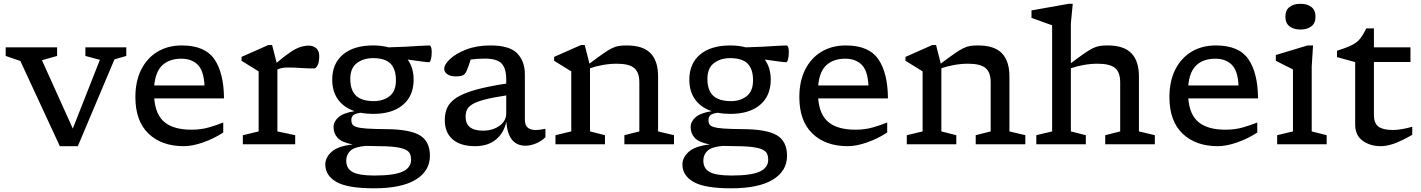

<svg xmlns="http://www.w3.org/2000/svg" viewBox="-20 -762 7504 1014"><path d="M584.5 -448.5 391 10H296L87.5 -440L10 -466.5V-512H281.5V-466.5L201.5 -444L364.5 -83L507.5 -446L431 -466.5V-512H647V-466.5Z M940.5 -522Q1062 -522 1112 -449.5Q1162 -377 1163 -242.5H794.5Q801.5 -155 850 -116Q898.5 -77 991.5 -77Q1041 -77 1082.8 -89Q1124.5 -101 1159 -115V-62Q1109 -29.5 1052.5 -9.8Q996 10 950.5 10Q833.5 10 764.2 -56.5Q695 -123 695 -249Q695 -332.5 725.5 -393.8Q756 -455 811.2 -488.5Q866.5 -522 940.5 -522ZM938 -452Q875.5 -452 838.5 -418.5Q801.5 -385 794.5 -310.5H1060Q1056.5 -387.5 1024.5 -419.8Q992.5 -452 938 -452Z M1611.5 -521Q1635 -521 1650.5 -506.8Q1666 -492.5 1666 -466Q1666 -434.5 1657.5 -417.5Q1649 -400.5 1639.5 -400.5Q1603.5 -400.5 1568 -403Q1532.5 -405.5 1499 -405.5Q1485 -405.5 1472.2 -403.5Q1459.5 -401.5 1445 -395V-68L1539 -48V0H1262.5V-48L1346 -68V-385L1255.5 -441V-461.5L1398 -524.5H1417L1441 -430.5Q1486 -468.5 1515.8 -488Q1545.5 -507.5 1567.8 -514.2Q1590 -521 1611.5 -521Z M1951 -160.5Q1916 -160.5 1885.5 -166.5Q1859.5 -163.5 1847.5 -155Q1835.5 -146.5 1835.5 -127Q1835.5 -114.5 1840.8 -105.5Q1846 -96.5 1863.8 -91Q1881.5 -85.5 1918 -83Q1954.5 -80.5 2017 -80Q2142.5 -79.5 2196.5 -47.8Q2250.5 -16 2250.5 61Q2250.5 141 2175.5 186.8Q2100.5 232.5 1955.5 232.5Q1815.5 232.5 1756.8 198.8Q1698 165 1698 106.5Q1698 70 1731.2 39.8Q1764.5 9.5 1843 1Q1785 -10 1763.2 -33.8Q1741.5 -57.5 1741.5 -91Q1741.5 -119.5 1766.8 -142.2Q1792 -165 1852.5 -175Q1796 -194 1765.2 -236.5Q1734.5 -279 1734.5 -341Q1734.5 -426.5 1791.5 -474.2Q1848.5 -522 1951 -522Q1995.5 -522 2032.5 -512Q2076 -513 2119.8 -515.2Q2163.5 -517.5 2197.5 -519.8Q2231.5 -522 2246 -522Q2260 -522 2260 -488Q2260 -464 2255.8 -448.8Q2251.5 -433.5 2246 -433.5Q2234 -433.5 2211 -436.8Q2188 -440 2133 -447.5Q2164.5 -404 2164.5 -341Q2164.5 -256 2108 -208.2Q2051.5 -160.5 1951 -160.5ZM1955 -228Q2003.5 -228 2037.2 -254Q2071 -280 2071 -338Q2071 -397.5 2042.2 -426.2Q2013.5 -455 1950 -455Q1900 -455 1865 -429Q1830 -403 1830 -345Q1830 -286 1860 -257Q1890 -228 1955 -228ZM1808.5 86Q1808.5 128.5 1842.8 146.8Q1877 165 1957.5 165Q2060.5 165 2105.8 144.5Q2151 124 2151 81.5Q2151 63.5 2145 50Q2139 36.5 2120 27.5Q2101 18.5 2062.8 14Q2024.5 9.5 1960 9.5Q1934.5 9.5 1912 8.5Q1852 13.5 1830.2 34.5Q1808.5 55.5 1808.5 86Z M2755 7.5Q2710.5 7.5 2684.8 -23Q2659 -53.5 2654 -119Q2641 -59.5 2598.8 -24.8Q2556.5 10 2489 10Q2412 10 2370.5 -26Q2329 -62 2329 -128Q2329 -164 2341.8 -192.8Q2354.5 -221.5 2389 -244.8Q2423.5 -268 2487.5 -286.5Q2551.5 -305 2653.5 -320.5V-343Q2653.5 -400.5 2629.2 -426.5Q2605 -452.5 2541 -452.5Q2519 -452.5 2500.5 -451.2Q2482 -450 2465.5 -447.5Q2460.5 -429.5 2455.5 -415.8Q2450.5 -402 2444.5 -388Q2436 -368.5 2422.5 -363.5Q2409 -358.5 2388.5 -358.5Q2358 -358.5 2342 -370.2Q2326 -382 2326 -398.5Q2326 -421.5 2357 -450.5Q2388 -479.5 2443 -500.8Q2498 -522 2570 -522Q2671 -522 2711.5 -480.2Q2752 -438.5 2752 -368V-131Q2752 -101 2766.8 -88.2Q2781.5 -75.5 2809 -75.5Q2820.5 -75.5 2833.5 -77.2Q2846.5 -79 2860.5 -82V-37Q2836.5 -14.5 2808.5 -3.5Q2780.5 7.5 2755 7.5ZM2439 -145.5Q2439 -72 2531 -72Q2582.5 -72 2618 -97.8Q2653.5 -123.5 2653.5 -162.5V-258Q2583 -247.5 2540.2 -236.2Q2497.5 -225 2475.8 -212Q2454 -199 2446.5 -182.8Q2439 -166.5 2439 -145.5Z M3277.5 -48 3356.5 -68V-327.5Q3356.5 -380 3329.2 -402.8Q3302 -425.5 3237 -425.5Q3201 -425.5 3163.2 -418.8Q3125.5 -412 3096 -401.5V-68L3175 -48V0H2913.5V-48L2997 -68V-385L2906.5 -441V-461.5L3049 -524.5H3068L3093 -426Q3137.5 -459.5 3165.5 -479Q3193.5 -498.5 3212.8 -507.8Q3232 -517 3249.5 -519.5Q3267 -522 3290 -522Q3376 -522 3415.8 -480.8Q3455.5 -439.5 3455.5 -358.5V-68L3539.5 -48V0H3277.5Z M3837 -160.5Q3802 -160.5 3771.5 -166.5Q3745.5 -163.5 3733.5 -155Q3721.5 -146.5 3721.5 -127Q3721.5 -114.5 3726.8 -105.5Q3732 -96.5 3749.8 -91Q3767.5 -85.5 3804 -83Q3840.5 -80.5 3903 -80Q4028.5 -79.5 4082.5 -47.8Q4136.5 -16 4136.5 61Q4136.5 141 4061.5 186.8Q3986.5 232.5 3841.5 232.5Q3701.5 232.5 3642.8 198.8Q3584 165 3584 106.5Q3584 70 3617.2 39.8Q3650.5 9.5 3729 1Q3671 -10 3649.2 -33.8Q3627.5 -57.5 3627.5 -91Q3627.5 -119.5 3652.8 -142.2Q3678 -165 3738.5 -175Q3682 -194 3651.2 -236.5Q3620.5 -279 3620.5 -341Q3620.5 -426.5 3677.5 -474.2Q3734.5 -522 3837 -522Q3881.5 -522 3918.5 -512Q3962 -513 4005.8 -515.2Q4049.5 -517.5 4083.5 -519.8Q4117.5 -522 4132 -522Q4146 -522 4146 -488Q4146 -464 4141.8 -448.8Q4137.5 -433.5 4132 -433.5Q4120 -433.5 4097 -436.8Q4074 -440 4019 -447.5Q4050.5 -404 4050.5 -341Q4050.5 -256 3994 -208.2Q3937.5 -160.5 3837 -160.5ZM3841 -228Q3889.5 -228 3923.2 -254Q3957 -280 3957 -338Q3957 -397.5 3928.2 -426.2Q3899.5 -455 3836 -455Q3786 -455 3751 -429Q3716 -403 3716 -345Q3716 -286 3746 -257Q3776 -228 3841 -228ZM3694.5 86Q3694.5 128.5 3728.8 146.8Q3763 165 3843.5 165Q3946.5 165 3991.8 144.5Q4037 124 4037 81.5Q4037 63.5 4031 50Q4025 36.5 4006 27.5Q3987 18.5 3948.8 14Q3910.5 9.5 3846 9.5Q3820.5 9.5 3798 8.5Q3738 13.5 3716.2 34.5Q3694.5 55.5 3694.5 86Z M4447 -522Q4568.5 -522 4618.5 -449.5Q4668.5 -377 4669.5 -242.5H4301Q4308 -155 4356.5 -116Q4405 -77 4498 -77Q4547.5 -77 4589.2 -89Q4631 -101 4665.5 -115V-62Q4615.5 -29.5 4559 -9.8Q4502.5 10 4457 10Q4340 10 4270.8 -56.5Q4201.5 -123 4201.5 -249Q4201.5 -332.5 4232 -393.8Q4262.5 -455 4317.8 -488.5Q4373 -522 4447 -522ZM4444.5 -452Q4382 -452 4345 -418.5Q4308 -385 4301 -310.5H4566.5Q4563 -387.5 4531 -419.8Q4499 -452 4444.5 -452Z M5133 -48 5212 -68V-327.5Q5212 -380 5184.8 -402.8Q5157.5 -425.5 5092.5 -425.5Q5056.5 -425.5 5018.8 -418.8Q4981 -412 4951.5 -401.5V-68L5030.5 -48V0H4769V-48L4852.5 -68V-385L4762 -441V-461.5L4904.5 -524.5H4923.5L4948.5 -426Q4993 -459.5 5021 -479Q5049 -498.5 5068.2 -507.8Q5087.5 -517 5105 -519.5Q5122.5 -522 5145.5 -522Q5231.5 -522 5271.2 -480.8Q5311 -439.5 5311 -358.5V-68L5395 -48V0H5133Z M5714.5 0H5453V-48L5536.5 -68V-628.5L5427.5 -667.5V-707L5624.5 -742H5645.5L5635.5 -639V-428Q5679 -461 5706.5 -480Q5734 -499 5753 -508Q5772 -517 5789.2 -519.5Q5806.5 -522 5829.5 -522Q5915.5 -522 5955.2 -480.8Q5995 -439.5 5995 -358.5V-68L6079 -48V0H5817V-48L5896 -68V-327.5Q5896 -380 5868.8 -402.8Q5841.5 -425.5 5776.5 -425.5Q5740.5 -425.5 5702.8 -418.8Q5665 -412 5635.5 -401.5V-68L5714.5 -48Z M6401.5 -522Q6523 -522 6573 -449.5Q6623 -377 6624 -242.5H6255.5Q6262.5 -155 6311 -116Q6359.5 -77 6452.5 -77Q6502 -77 6543.8 -89Q6585.5 -101 6620 -115V-62Q6570 -29.5 6513.5 -9.8Q6457 10 6411.5 10Q6294.5 10 6225.2 -56.5Q6156 -123 6156 -249Q6156 -332.5 6186.5 -393.8Q6217 -455 6272.2 -488.5Q6327.5 -522 6401.5 -522ZM6399 -452Q6336.5 -452 6299.5 -418.5Q6262.5 -385 6255.5 -310.5H6521Q6517.5 -387.5 6485.5 -419.8Q6453.5 -452 6399 -452Z M6848 -606Q6812.5 -606 6790.5 -622.8Q6768.5 -639.5 6768.5 -674Q6768.5 -708.5 6790.5 -725.2Q6812.5 -742 6848 -742Q6883.5 -742 6905.5 -725.2Q6927.5 -708.5 6927.5 -674Q6927.5 -639.5 6905.5 -622.8Q6883.5 -606 6848 -606ZM6914.5 -522 6907.5 -410V-68L6986.5 -48V0H6725V-48L6808.5 -68V-395Q6803 -398 6787.2 -406Q6771.5 -414 6752.5 -423.5Q6733.5 -433 6718 -441V-471.5L6885.5 -522Z M7236 -156Q7236 -111 7260 -93.2Q7284 -75.5 7335.5 -75.5Q7378 -75.5 7438.5 -92.5V-50Q7379 -16 7341 -3Q7303 10 7272.5 10Q7216.5 10 7176.8 -18.5Q7137 -47 7137 -105V-434L7041 -460.5V-494Q7092 -510 7119.5 -523.8Q7147 -537.5 7163 -557.5Q7179 -577.5 7196 -612H7236V-512H7429V-434.5H7236Z"/></svg>

Font: Newsreader Caption
Style: Regular
Weight: 400
Designer: Hugues Gentile
Foundry: Production Type
Version: Version 1.001